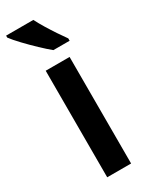

<svg xmlns="http://www.w3.org/2000/svg" viewBox="-210 -807 664 849"><g transform="rotate(-30 121.5 -383.0)"><path d="M187 0H65V-544H187ZM130 -766Q141 -744 158 -716Q175 -688 192.5 -662Q210 -636 223 -618V-606H140Q119 -623 89.5 -651Q60 -679 32.5 -708Q5 -737 -9 -756V-766Z"/></g></svg>

Font: Noto Sans Bengali Condensed SemiBold
Style: Regular
Weight: 600
Width: 3
Designer: Joana Ranito - Universal Thirst; Jelle Bosma - Monotype Design Team
Foundry: Universal Thirst ehf.
Version: Version 3.000; ttfautohint (v1.8.4.7-5d5b)